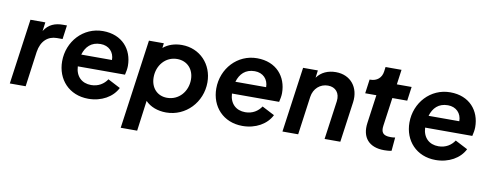

<svg xmlns="http://www.w3.org/2000/svg" viewBox="-69 -1021 4018 1575"><g transform="rotate(10 1940.0 -234.0)"><path d="M23 0H155L195 -293C209 -386 265 -434 339 -434H386L402 -550H370C304 -550 250 -530 213 -470L223 -544H99Z M678 12C788 12 879 -41 918 -120L814 -174C787 -133 742 -103 681 -103C604 -103 552 -152 548 -235H941C947 -260 952 -286 952 -310C952 -446 863 -556 702 -556C538 -556 414 -420 414 -254C414 -104 517 12 678 12ZM559 -335C579 -402 623 -448 701 -448C770 -448 815 -401 815 -335Z M982 200H1119L1153 -54C1193 -12 1255 12 1326 12C1490 12 1618 -124 1618 -290C1618 -440 1510 -556 1359 -556C1299 -556 1245 -538 1205 -504L1210 -544H1086ZM1176 -255C1176 -354 1244 -436 1341 -436C1425 -436 1481 -375 1481 -289C1481 -189 1411 -108 1313 -108C1231 -108 1176 -168 1176 -255Z M1962 12C2072 12 2163 -41 2202 -120L2098 -174C2071 -133 2026 -103 1965 -103C1888 -103 1836 -152 1832 -235H2225C2231 -260 2236 -286 2236 -310C2236 -446 2147 -556 1986 -556C1822 -556 1698 -420 1698 -254C1698 -104 1801 12 1962 12ZM1843 -335C1863 -402 1907 -448 1985 -448C2054 -448 2099 -401 2099 -335Z M2294 0H2425L2469 -319C2479 -390 2532 -436 2597 -436C2661 -436 2699 -391 2690 -322L2645 0H2776L2823 -337C2840 -461 2766 -556 2642 -556C2577 -556 2521 -532 2485 -482L2493 -544H2370Z M3141 6C3158 6 3184 5 3203 0L3213 -112C3197 -109 3186 -109 3174 -109C3112 -109 3093 -135 3101 -191L3134 -427H3258L3274 -544H3151L3168 -668H3035L3030 -630C3023 -576 2984 -544 2931 -544H2924L2908 -427H3001L2968 -190C2951 -68 3015 6 3141 6Z M3571 12C3681 12 3772 -41 3811 -120L3707 -174C3680 -133 3635 -103 3574 -103C3497 -103 3445 -152 3441 -235H3834C3840 -260 3845 -286 3845 -310C3845 -446 3756 -556 3595 -556C3431 -556 3307 -420 3307 -254C3307 -104 3410 12 3571 12ZM3452 -335C3472 -402 3516 -448 3594 -448C3663 -448 3708 -401 3708 -335Z"/></g></svg>

Font: Mluvka Bold
Style: Italic
Weight: 700
Italic angle: -8°
Designer: Modified by Jiří Krblich, Original typeface by Gumpita Rahayu
Foundry: Gumpita Rahayu & Jiří Krblich
Version: Version 2.000;Glyphs 3.1.1 (3134)